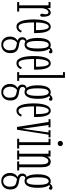

<svg xmlns="http://www.w3.org/2000/svg" viewBox="967 -1758 1039 3014"><g transform="rotate(90 1487.0 -250.5)"><path d="M12 0V-31.5H63V-492.5H12V-523.5H106L107.5 -471.5Q108.5 -476.5 117 -490Q125.5 -503.5 141 -515.2Q156.5 -527 179 -527Q202 -527 216 -510.8Q230 -494.5 236.2 -466.8Q242.5 -439 242.5 -403.5Q242.5 -382.5 236.2 -372Q230 -361.5 218 -361.5Q207.5 -361.5 201 -369.8Q194.5 -378 194.5 -395Q194.5 -404.5 197 -410.5Q199.5 -416.5 201.5 -424.2Q203.5 -432 203.5 -445Q203.5 -469.5 194.8 -480.5Q186 -491.5 172.5 -491.5Q152.5 -491.5 138 -474.2Q123.5 -457 115.8 -431.8Q108 -406.5 108 -383V-31.5H160.5V0Z M397.5 11Q363 11 340.8 -13Q318.5 -37 306.2 -76.8Q294 -116.5 289.2 -165Q284.5 -213.5 284.5 -262.5Q284.5 -327 292.5 -376.5Q300.5 -426 315.5 -459.5Q330.5 -493 351.5 -510Q372.5 -527 398 -527Q428 -527 447.5 -507.2Q467 -487.5 478.2 -455Q489.5 -422.5 494 -383.5Q498.5 -344.5 498.5 -306.5Q498.5 -295.5 498.5 -285.2Q498.5 -275 498 -265H324.5V-296H452.5Q452.5 -351.5 448 -396.8Q443.5 -442 431.8 -469Q420 -496 398 -496Q377.5 -496 362.2 -469.5Q347 -443 339 -394.2Q331 -345.5 331 -278Q331 -229 333.8 -183Q336.5 -137 343.8 -100.8Q351 -64.5 364.5 -43.2Q378 -22 400 -22Q428 -22 442.8 -39.5Q457.5 -57 462.5 -73L490 -60Q482.5 -31.5 457 -10.2Q431.5 11 397.5 11Z M682.5 249Q639.5 249 610.8 229.8Q582 210.5 567.8 180Q553.5 149.5 553.5 115.5Q553.5 85 560.5 63.5Q567.5 42 578.2 28Q589 14 600 6Q611 -2 619 -5.5Q614 -6.5 605 -11Q596 -15.5 586.8 -24Q577.5 -32.5 570.5 -46.8Q563.5 -61 563.5 -81.5Q563.5 -102 571.5 -116.2Q579.5 -130.5 590.5 -138Q601.5 -145.5 611 -146Q612.5 -146.5 615 -146.5Q617.5 -146.5 618 -146Q611.5 -152 603.8 -165.5Q596 -179 589.5 -200.2Q583 -221.5 579 -250.2Q575 -279 575 -315.5Q575 -375 583.2 -415.5Q591.5 -456 606.5 -480.5Q621.5 -505 641.2 -516Q661 -527 684.5 -527Q720.5 -527 743.2 -502.2Q766 -477.5 776.8 -432.2Q787.5 -387 787.5 -325.5Q787.5 -270.5 780 -230.8Q772.5 -191 758.2 -165.2Q744 -139.5 724.5 -127.5Q705 -115.5 681.5 -115.5Q661.5 -115.5 650.8 -121Q640 -126.5 638.5 -127Q638 -127.5 637.2 -127.8Q636.5 -128 634.5 -128Q624 -128 612.2 -116.2Q600.5 -104.5 600.5 -86.5Q600.5 -61.5 619 -48Q637.5 -34.5 687.5 -28Q753.5 -20 783.5 13Q813.5 46 813.5 107.5Q813.5 143 803 169.5Q792.5 196 774 213.8Q755.5 231.5 732.2 240.2Q709 249 682.5 249ZM682.5 219.5Q721.5 219.5 745.5 191.2Q769.5 163 769.5 119.5Q769.5 66.5 753.8 43.5Q738 20.5 699.5 13Q689 11 679.5 8.8Q670 6.5 662.8 4.8Q655.5 3 652 2.5Q632.5 13 620.5 30Q608.5 47 602.8 68Q597 89 597 111.5Q597 137.5 606.2 162.2Q615.5 187 634.5 203.2Q653.5 219.5 682.5 219.5ZM681.5 -147Q698 -147 711.5 -161.2Q725 -175.5 732.8 -213.8Q740.5 -252 740.5 -323.5Q740.5 -393.5 732.8 -430.5Q725 -467.5 712.2 -481.5Q699.5 -495.5 683.5 -495.5Q667.5 -495.5 653.5 -481.5Q639.5 -467.5 631 -429.5Q622.5 -391.5 622.5 -320.5Q622.5 -250 630.8 -212.8Q639 -175.5 652.5 -161.2Q666 -147 681.5 -147ZM720.5 -497Q724 -523 743.8 -538.5Q763.5 -554 784.5 -554Q802.5 -554 810 -546.5Q817.5 -539 817.5 -525Q817.5 -514 811 -506.8Q804.5 -499.5 793.5 -499.5Q785 -499.5 780.8 -503.5Q776.5 -507.5 773.2 -511.5Q770 -515.5 763 -515.5Q756 -515.5 751.2 -509.8Q746.5 -504 746.5 -494.5Z M972 11Q937.5 11 915.2 -13Q893 -37 880.8 -76.8Q868.5 -116.5 863.8 -165Q859 -213.5 859 -262.5Q859 -327 867 -376.5Q875 -426 890 -459.5Q905 -493 926 -510Q947 -527 972.5 -527Q1002.5 -527 1022 -507.2Q1041.5 -487.5 1052.8 -455Q1064 -422.5 1068.5 -383.5Q1073 -344.5 1073 -306.5Q1073 -295.5 1073 -285.2Q1073 -275 1072.5 -265H899V-296H1027Q1027 -351.5 1022.5 -396.8Q1018 -442 1006.2 -469Q994.5 -496 972.5 -496Q952 -496 936.8 -469.5Q921.5 -443 913.5 -394.2Q905.5 -345.5 905.5 -278Q905.5 -229 908.2 -183Q911 -137 918.2 -100.8Q925.5 -64.5 939 -43.2Q952.5 -22 974.5 -22Q1002.5 -22 1017.2 -39.5Q1032 -57 1037 -73L1064.5 -60Q1057 -31.5 1031.5 -10.2Q1006 11 972 11Z M1112 0V-31.5H1158V-719H1112V-750H1202V-31.5H1249V0Z M1426 249Q1383 249 1354.2 229.8Q1325.5 210.5 1311.2 180Q1297 149.5 1297 115.5Q1297 85 1304 63.5Q1311 42 1321.8 28Q1332.5 14 1343.5 6Q1354.5 -2 1362.5 -5.5Q1357.5 -6.5 1348.5 -11Q1339.5 -15.5 1330.2 -24Q1321 -32.5 1314 -46.8Q1307 -61 1307 -81.5Q1307 -102 1315 -116.2Q1323 -130.5 1334 -138Q1345 -145.5 1354.5 -146Q1356 -146.5 1358.5 -146.5Q1361 -146.5 1361.5 -146Q1355 -152 1347.2 -165.5Q1339.5 -179 1333 -200.2Q1326.5 -221.5 1322.5 -250.2Q1318.5 -279 1318.5 -315.5Q1318.5 -375 1326.8 -415.5Q1335 -456 1350 -480.5Q1365 -505 1384.8 -516Q1404.5 -527 1428 -527Q1464 -527 1486.8 -502.2Q1509.5 -477.5 1520.2 -432.2Q1531 -387 1531 -325.5Q1531 -270.5 1523.5 -230.8Q1516 -191 1501.8 -165.2Q1487.5 -139.5 1468 -127.5Q1448.5 -115.5 1425 -115.5Q1405 -115.5 1394.2 -121Q1383.5 -126.5 1382 -127Q1381.5 -127.5 1380.8 -127.8Q1380 -128 1378 -128Q1367.5 -128 1355.8 -116.2Q1344 -104.5 1344 -86.5Q1344 -61.5 1362.5 -48Q1381 -34.5 1431 -28Q1497 -20 1527 13Q1557 46 1557 107.5Q1557 143 1546.5 169.5Q1536 196 1517.5 213.8Q1499 231.5 1475.8 240.2Q1452.5 249 1426 249ZM1426 219.5Q1465 219.5 1489 191.2Q1513 163 1513 119.5Q1513 66.5 1497.2 43.5Q1481.5 20.5 1443 13Q1432.5 11 1423 8.8Q1413.5 6.5 1406.2 4.8Q1399 3 1395.5 2.5Q1376 13 1364 30Q1352 47 1346.2 68Q1340.5 89 1340.5 111.5Q1340.5 137.5 1349.8 162.2Q1359 187 1378 203.2Q1397 219.5 1426 219.5ZM1425 -147Q1441.5 -147 1455 -161.2Q1468.5 -175.5 1476.2 -213.8Q1484 -252 1484 -323.5Q1484 -393.5 1476.2 -430.5Q1468.5 -467.5 1455.8 -481.5Q1443 -495.5 1427 -495.5Q1411 -495.5 1397 -481.5Q1383 -467.5 1374.5 -429.5Q1366 -391.5 1366 -320.5Q1366 -250 1374.2 -212.8Q1382.5 -175.5 1396 -161.2Q1409.5 -147 1425 -147ZM1464 -497Q1467.5 -523 1487.2 -538.5Q1507 -554 1528 -554Q1546 -554 1553.5 -546.5Q1561 -539 1561 -525Q1561 -514 1554.5 -506.8Q1548 -499.5 1537 -499.5Q1528.5 -499.5 1524.2 -503.5Q1520 -507.5 1516.8 -511.5Q1513.5 -515.5 1506.5 -515.5Q1499.5 -515.5 1494.8 -509.8Q1490 -504 1490 -494.5Z M1715.5 11Q1681 11 1658.8 -13Q1636.5 -37 1624.2 -76.8Q1612 -116.5 1607.2 -165Q1602.5 -213.5 1602.5 -262.5Q1602.5 -327 1610.5 -376.5Q1618.5 -426 1633.5 -459.5Q1648.5 -493 1669.5 -510Q1690.5 -527 1716 -527Q1746 -527 1765.5 -507.2Q1785 -487.5 1796.2 -455Q1807.5 -422.5 1812 -383.5Q1816.5 -344.5 1816.5 -306.5Q1816.5 -295.5 1816.5 -285.2Q1816.5 -275 1816 -265H1642.5V-296H1770.5Q1770.5 -351.5 1766 -396.8Q1761.5 -442 1749.8 -469Q1738 -496 1716 -496Q1695.5 -496 1680.2 -469.5Q1665 -443 1657 -394.2Q1649 -345.5 1649 -278Q1649 -229 1651.8 -183Q1654.5 -137 1661.8 -100.8Q1669 -64.5 1682.5 -43.2Q1696 -22 1718 -22Q1746 -22 1760.8 -39.5Q1775.5 -57 1780.5 -73L1808 -60Q1800.5 -31.5 1775 -10.2Q1749.5 11 1715.5 11Z M1972.5 3 1893.5 -492.5H1850.5V-523.5H1978.5V-492.5H1942.5L2000.5 -78.5L2059 -492.5H2023.5V-523.5H2135.5V-492.5H2093.5L2015.5 3Z M2157.5 0V-31.5H2211.5V-492.5H2157.5V-523.5H2256.5V-31.5H2311.5V0ZM2233 -636Q2215 -636 2203 -648Q2191 -660 2191 -677Q2191 -694.5 2203 -706.5Q2215 -718.5 2233 -718.5Q2249 -718.5 2261 -706.5Q2273 -694.5 2273 -677Q2273 -660 2261 -648Q2249 -636 2233 -636Z M2342.5 0V-31.5H2393V-492.5H2342.5V-523.5H2437.5V-467.5Q2440.5 -481.5 2451.8 -495.2Q2463 -509 2480.8 -518Q2498.5 -527 2520 -527Q2539 -527 2558.5 -516.8Q2578 -506.5 2591.5 -475Q2605 -443.5 2605 -380.5V-31.5H2655.5V0H2513.5V-31.5H2560V-369Q2560 -434.5 2546.8 -462Q2533.5 -489.5 2505.5 -489.5Q2491 -489.5 2478.5 -479Q2466 -468.5 2457 -451.5Q2448 -434.5 2443 -415Q2438 -395.5 2438 -377.5V-31.5H2484.5V0Z M2823 249Q2780 249 2751.2 229.8Q2722.5 210.5 2708.2 180Q2694 149.5 2694 115.5Q2694 85 2701 63.5Q2708 42 2718.8 28Q2729.5 14 2740.5 6Q2751.5 -2 2759.5 -5.5Q2754.5 -6.5 2745.5 -11Q2736.5 -15.5 2727.2 -24Q2718 -32.5 2711 -46.8Q2704 -61 2704 -81.5Q2704 -102 2712 -116.2Q2720 -130.5 2731 -138Q2742 -145.5 2751.5 -146Q2753 -146.5 2755.5 -146.5Q2758 -146.5 2758.5 -146Q2752 -152 2744.2 -165.5Q2736.5 -179 2730 -200.2Q2723.5 -221.5 2719.5 -250.2Q2715.5 -279 2715.5 -315.5Q2715.5 -375 2723.8 -415.5Q2732 -456 2747 -480.5Q2762 -505 2781.8 -516Q2801.5 -527 2825 -527Q2861 -527 2883.8 -502.2Q2906.5 -477.5 2917.2 -432.2Q2928 -387 2928 -325.5Q2928 -270.5 2920.5 -230.8Q2913 -191 2898.8 -165.2Q2884.5 -139.5 2865 -127.5Q2845.5 -115.5 2822 -115.5Q2802 -115.5 2791.2 -121Q2780.5 -126.5 2779 -127Q2778.5 -127.5 2777.8 -127.8Q2777 -128 2775 -128Q2764.5 -128 2752.8 -116.2Q2741 -104.5 2741 -86.5Q2741 -61.5 2759.5 -48Q2778 -34.5 2828 -28Q2894 -20 2924 13Q2954 46 2954 107.5Q2954 143 2943.5 169.5Q2933 196 2914.5 213.8Q2896 231.5 2872.8 240.2Q2849.5 249 2823 249ZM2823 219.5Q2862 219.5 2886 191.2Q2910 163 2910 119.5Q2910 66.5 2894.2 43.5Q2878.5 20.5 2840 13Q2829.5 11 2820 8.8Q2810.5 6.5 2803.2 4.8Q2796 3 2792.5 2.5Q2773 13 2761 30Q2749 47 2743.2 68Q2737.5 89 2737.5 111.5Q2737.5 137.5 2746.8 162.2Q2756 187 2775 203.2Q2794 219.5 2823 219.5ZM2822 -147Q2838.5 -147 2852 -161.2Q2865.5 -175.5 2873.2 -213.8Q2881 -252 2881 -323.5Q2881 -393.5 2873.2 -430.5Q2865.5 -467.5 2852.8 -481.5Q2840 -495.5 2824 -495.5Q2808 -495.5 2794 -481.5Q2780 -467.5 2771.5 -429.5Q2763 -391.5 2763 -320.5Q2763 -250 2771.2 -212.8Q2779.5 -175.5 2793 -161.2Q2806.5 -147 2822 -147ZM2861 -497Q2864.5 -523 2884.2 -538.5Q2904 -554 2925 -554Q2943 -554 2950.5 -546.5Q2958 -539 2958 -525Q2958 -514 2951.5 -506.8Q2945 -499.5 2934 -499.5Q2925.5 -499.5 2921.2 -503.5Q2917 -507.5 2913.8 -511.5Q2910.5 -515.5 2903.5 -515.5Q2896.5 -515.5 2891.8 -509.8Q2887 -504 2887 -494.5Z"/></g></svg>

Font: Imbue Thin 10pt ExtraLight
Style: Regular
Weight: 250
Version: Version 1.102